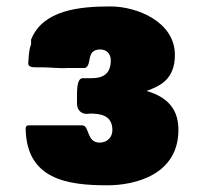

<svg xmlns="http://www.w3.org/2000/svg" viewBox="-20 -548 639 588"><path d="M231.4 -164.1H68.4C60.5 -164.1 58.6 -160.2 58.6 -153.3C61.5 1 185.5 19.5 308.6 19.5C393.6 19.5 526.4 -12.7 526.4 -150.4C526.4 -207 500 -249 428.7 -269.5C469.7 -284.2 515.6 -304.7 515.6 -379.9C515.6 -481.4 399.4 -528.3 318.4 -528.3C223.6 -528.3 111.3 -517.6 75.2 -426.8V-412.1C67.4 -392.6 68.4 -373 66.4 -354.5C66.4 -342.8 78.1 -341.8 92.8 -341.8H110.4C135.7 -341.8 162.1 -337.9 187.5 -339.8H240.2C263.7 -347.7 241.2 -396.5 287.1 -396.5C307.6 -396.5 319.3 -381.8 319.3 -363.3C319.3 -322.3 295.9 -308.6 261.7 -308.6H234.4C218.8 -308.6 215.8 -288.1 215.8 -253.9V-231.4C215.8 -211.9 227.5 -199.2 246.1 -199.2C249 -199.2 251 -199.2 253.9 -200.2C286.1 -200.2 324.2 -196.3 324.2 -149.4C324.2 -128.9 309.6 -111.3 285.2 -111.3C243.7 -111.3 255.3 -164.1 231.4 -164.1Z"/></svg>

Font: Bowlby One SC
Style: Regular
Weight: 400
Width: 1
Version: Version 1.2